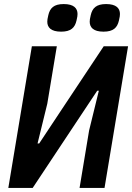

<svg xmlns="http://www.w3.org/2000/svg" viewBox="-20 -926 651 946"><path d="M21 0H141L362 -333L459 -479H467L419 -283L372 0H495L611 -698H491L283 -385L173 -219H165L213 -415L260 -698H137ZM281 -770C330 -770 349 -790 357 -825C361 -841 362 -850 362 -857C362 -885 344 -906 294 -906C245 -906 226 -886 218 -851C214 -835 213 -826 213 -819C213 -791 231 -770 281 -770ZM490 -770C539 -770 558 -790 566 -825C570 -841 571 -850 571 -857C571 -885 553 -906 503 -906C454 -906 435 -886 427 -851C423 -835 422 -826 422 -819C422 -791 440 -770 490 -770Z"/></svg>

Font: IBM Plex Mono SmBld
Style: Italic
Weight: 600
Italic angle: -9.5°
Monospace: yes
Designer: Mike Abbink, Paul van der Laan, Pieter van Rosmalen
Foundry: Bold Monday
Version: Version 2.004